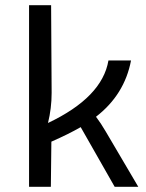

<svg xmlns="http://www.w3.org/2000/svg" viewBox="-20 -720 561 740"><path d="M485 -487Q460 -355 350 -270Q369 -245 387 -214L513 0H422L291 -230Q244 -203 178 -174L176 0H92V-700H177L179 -362Q179 -303 165 -246Q374 -345 398 -487Z"/></svg>

Font: Taylor Sans
Style: Regular
Weight: 400
Italic angle: -8°
Designer: Natanael Gama
Version: Version 1.001 September 8, 2015